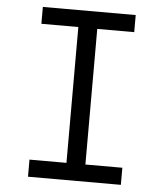

<svg xmlns="http://www.w3.org/2000/svg" viewBox="-53 -781 705 828"><g transform="rotate(5 300.0 -367.5)"><path d="M99 0V-74H259V-662H99V-735H501V-661H341V-74H501V0Z"/></g></svg>

Font: Iosevka Slab Extended
Style: Regular
Weight: 400
Width: 7
Monospace: yes
Designer: Belleve Invis
Foundry: Belleve Invis
Version: Version 11.1.1; ttfautohint (v1.8.3)